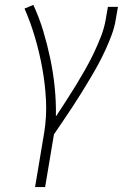

<svg xmlns="http://www.w3.org/2000/svg" viewBox="-20 -548 540 783"><path d="M123 215 160 -6Q171 -73 167.5 -139.5Q164 -206 152.5 -269.5Q141 -333 123 -394.5Q105 -456 80 -513L116 -528Q140 -476 156.5 -421Q173 -366 185 -309Q197 -252 203 -193Q209 -134 208 -73Q229 -105 249.5 -136.5Q270 -168 289.5 -200Q309 -232 327.5 -264.5Q346 -297 362 -330.5Q378 -364 391.5 -398.5Q405 -433 411 -468L420 -520H461L452 -468Q447 -437 435.5 -406Q424 -375 410 -344.5Q396 -314 380 -284.5Q364 -255 346.5 -226Q329 -197 311.5 -168.5Q294 -140 275.5 -112Q257 -84 238 -56Q219 -28 200 0L164 215Z"/></svg>

Font: Iosevka Curly Extralight
Style: Italic
Weight: 200
Italic angle: -9°
Monospace: yes
Designer: Belleve Invis
Foundry: Belleve Invis
Version: Version 22.1.2; ttfautohint (v1.8.4)